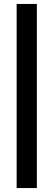

<svg xmlns="http://www.w3.org/2000/svg" viewBox="-20 -757 270 969"><path d="M64 -737H166V192H64Z"/></svg>

Font: Fahkwang Medium
Style: Regular
Weight: 500
Version: Version 1.000; ttfautohint (v1.6)